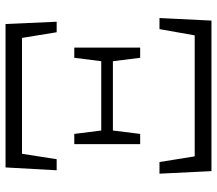

<svg xmlns="http://www.w3.org/2000/svg" viewBox="-64 -700 765 676"><g transform="rotate(-90 318.0 -362.5)"><path d="M53 0H583L592 -183H553L531 -59H105L85 -183H44ZM56 -545H95L114 -667H522L542 -545H579L571 -725H66ZM452 -251H488V-483H452L440 -388H196L184 -483H148V-251H184L196 -347H440Z"/></g></svg>

Font: Noto Serif CJK KR Light
Style: Regular
Weight: 300
Designer: Ryoko NISHIZUKA 西塚涼子 (kana & ideographs); Frank Grießhammer (Latin, Greek & Cyrillic); Wenlong ZHANG 张文龙 (bopomofo); San
Foundry: Adobe
Version: Version 2.001;hotconv 1.1.0;makeotfexe 2.6.0